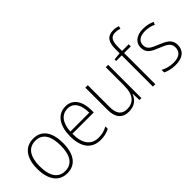

<svg xmlns="http://www.w3.org/2000/svg" viewBox="20 -1458 2160 2160"><g transform="rotate(-45 1100.0 -377.5)"><path d="M465 -265C465 -428 403 -539 262 -539C128 -539 53 -438 53 -266C53 -97 125 10 259 10C397 10 465 -97 465 -265ZM93 -266C93 -417 149 -505 262 -505C380 -505 426 -406 426 -265C426 -115 374 -25 259 -25C146 -25 93 -117 93 -266Z M774 -539C640 -539 573 -421 573 -262C573 -99 641 10 789 10C846 10 889 -1 933 -23V-61C881 -34 844 -25 790 -25C673 -25 611 -110 612 -265H952V-297C952 -431 899 -539 774 -539ZM774 -505C871 -505 915 -418 914 -299H613C622 -435 682 -505 774 -505Z M1445 -529H1407V-232C1407 -91 1346 -25 1245 -25C1164 -25 1121 -73 1121 -182V-529H1082V-176C1082 -53 1135 10 1241 10C1336 10 1385 -44 1407 -103H1410L1414 0H1445Z M1772 -496V-529H1666V-595C1666 -692 1692 -731 1761 -731C1783 -731 1808 -727 1829 -718L1838 -752C1816 -759 1792 -765 1761 -765C1666 -765 1628 -709 1628 -597V-530L1539 -521V-496H1628V0H1666V-496Z M2158 -133C2158 -227 2087 -254 2006 -289C1928 -321 1878 -340 1878 -407C1878 -471 1927 -505 2007 -505C2053 -505 2101 -494 2134 -476L2149 -509C2111 -527 2063 -539 2008 -539C1903 -539 1840 -487 1840 -407C1840 -317 1904 -290 1989 -256C2068 -224 2120 -201 2120 -133C2120 -65 2078 -25 1981 -25C1926 -25 1873 -40 1830 -64V-23C1864 -6 1917 10 1981 10C2098 10 2158 -44 2158 -133Z"/></g></svg>

Font: Noto Sans Devanagari UI SemiCondensed ExtraLight
Style: Regular
Weight: 200
Width: 4
Designer: Jelle Bosma - Monotype Design Team
Foundry: Monotype Imaging Inc.
Version: Version 2.004